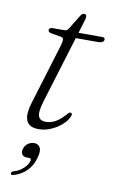

<svg xmlns="http://www.w3.org/2000/svg" viewBox="-86 -570 498 842"><g transform="rotate(10 163.0 -149.0)"><path d="M135 -408 89.5 -416Q83.5 -417.5 80.5 -420.5Q77.5 -423.5 77.5 -428Q77.5 -432.5 81.8 -435.8Q86 -439 93 -439H144Q151.5 -439 156 -441.5Q160.5 -444 164 -449.5L203.5 -514Q207.5 -519.5 211.2 -522Q215 -524.5 219.5 -524.5Q224.5 -524.5 227 -521.8Q229.5 -519 229.5 -513Q229.5 -509 228.2 -503Q227 -497 224 -488.5L110.5 -118Q94.5 -65.5 102 -47.2Q109.5 -29 134.5 -29Q157.5 -29 178.5 -41Q199.5 -53 222.5 -79.5Q227 -85 230.2 -86.5Q233.5 -88 236.5 -87.5Q240.5 -87 241.5 -83.8Q242.5 -80.5 241.5 -75.5Q236.5 -61 223.8 -46.2Q211 -31.5 192.8 -19.2Q174.5 -7 153 0.5Q131.5 8 108.5 8Q80.5 8 66 -4.5Q51.5 -17 50.2 -41Q49 -65 59.5 -99.5L141 -366.5Q147.5 -388.5 146.8 -397.2Q146 -406 135 -408ZM172 -413.5 180 -438.5H315Q326.5 -438.5 326.5 -429.5Q326.5 -422 319.5 -417.8Q312.5 -413.5 300.5 -413.5ZM81.5 139.5Q65.5 139.5 59 130Q52.5 120.5 56.5 106.5Q60.5 91 73.2 81.2Q86 71.5 101.5 71.5Q119.5 71.5 127.8 85.5Q136 99.5 127.5 131Q118 167.5 93.8 191.8Q69.5 216 37 225Q31 226.5 27.5 225.5Q24 224.5 23.5 220Q23.5 216.5 26.2 213.2Q29 210 34 209Q51.5 204 64.8 194.8Q78 185.5 87 174Q96 162.5 98.5 151.5Q101.5 139.5 91 139.5Z"/></g></svg>

Font: Fraunces 72pt Soft Wonky ExtraLight
Style: Italic
Weight: 250
Italic angle: -16°
Version: Version 1.000;[b76b70a41]